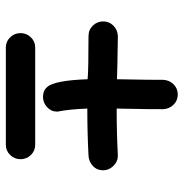

<svg xmlns="http://www.w3.org/2000/svg" viewBox="-6 -606 614 641"><g transform="rotate(90 300.5 -286.0)"><path d="M139 1Q119 1 105 -13.5Q91 -28 91 -48Q91 -68 105 -82.5Q119 -97 139 -97H464Q484 -97 498 -82.5Q512 -68 512 -48Q512 -28 498 -13.5Q484 1 464 1ZM304 -123Q283 -123 271 -137Q249 -161 245 -272Q215 -275 101 -275Q80 -275 66 -289.5Q52 -304 52 -324Q52 -344 66 -358Q80 -372 101 -373Q233 -371 245 -370L246 -427Q247 -466 247 -524Q248 -545 262 -559Q276 -573 296 -573Q316 -573 330 -559Q344 -545 345 -524Q345 -466 344 -427L343 -369Q425 -369 500 -373Q520 -373 534.5 -358Q549 -343 549 -324Q549 -303 534.5 -289.5Q520 -276 500 -275Q425 -271 343 -271Q345 -213 353 -172V-169Q353 -150 338 -136.5Q323 -123 304 -123Z"/></g></svg>

Font: Bad Comic
Style: Regular
Weight: 400
Designer: GGBotNet
Foundry: f0n7
Version: 0.9